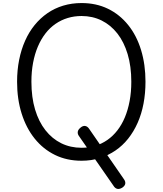

<svg xmlns="http://www.w3.org/2000/svg" viewBox="-20 -1035 1067 1259"><path d="M784 194Q767 205 753.5 204Q740 203 729 190L497 -144Q488 -157 490 -171Q492 -185 508 -198Q523 -211 538 -209Q553 -207 564 -191L794 142Q803 155 801.5 168.5Q800 182 784 194ZM515 19Q418 19 340.5 -19Q263 -57 207.5 -126Q152 -195 122 -290Q92 -385 92 -499Q92 -575 105.5 -642.5Q119 -710 144.5 -767.5Q170 -825 207 -870.5Q244 -916 291 -948.5Q338 -981 394.5 -998Q451 -1015 515 -1015Q611 -1015 688 -977.5Q765 -940 820.5 -871Q876 -802 905 -707Q934 -612 934 -499Q934 -423 921 -355Q908 -287 882.5 -229.5Q857 -172 820.5 -126Q784 -80 737 -48Q690 -16 634.5 1.5Q579 19 515 19ZM515 -66Q563 -66 605.5 -79Q648 -92 684.5 -117.5Q721 -143 750 -180.5Q779 -218 799 -266Q819 -314 830 -372.5Q841 -431 841 -499Q841 -600 817 -680Q793 -760 749.5 -815.5Q706 -871 646.5 -900.5Q587 -930 515 -930Q467 -930 424 -917Q381 -904 344 -878.5Q307 -853 278 -815.5Q249 -778 228.5 -730Q208 -682 197 -624Q186 -566 186 -499Q186 -397 210 -317Q234 -237 278 -181Q322 -125 382 -95.5Q442 -66 515 -66Z"/></svg>

Font: Playwrite NG Modern
Style: Regular
Weight: 400
Designer: Veronika Burian, José Scaglione
Foundry: TypeTogether
Version: Version 1.002